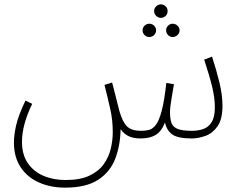

<svg xmlns="http://www.w3.org/2000/svg" viewBox="-20 -631 1117 882"><path d="M279 231Q213 231 159.5 207.5Q106 184 75 137.5Q44 91 44 24Q44 -12 54.5 -57Q65 -102 97 -169L128 -154Q81 -58 81 21Q81 79 107.5 118Q134 157 179.5 176.5Q225 196 282 196Q349 196 391.5 175.5Q434 155 457 122.5Q480 90 489 51.5Q498 13 498 -23Q498 -79 487 -128Q476 -177 460 -241L495 -252Q505 -214 510.5 -192Q516 -170 520 -154Q524 -138 529 -119Q544 -68 565 -49Q586 -30 628 -30Q647 -30 664 -34Q681 -38 696 -57.5Q711 -77 723 -122.5Q735 -168 744 -250L779 -244Q775 -217 768 -178.5Q761 -140 761 -114Q761 -86 767.5 -67Q774 -48 795.5 -39Q817 -30 862 -30Q889 -30 913 -38Q937 -46 952 -69.5Q967 -93 967 -138Q967 -180 955 -230.5Q943 -281 918 -357L954 -371Q974 -310 988 -252Q1002 -194 1002 -145Q1002 -83 979 -50.5Q956 -18 923 -6.5Q890 5 861 5Q798 5 772 -13Q746 -31 738 -68Q721 -26 694 -10.5Q667 5 626 5Q590 5 568 -7Q546 -19 534 -38Q533 35 510 96.5Q487 158 431.5 194.5Q376 231 279 231ZM719 -549Q707 -549 697.5 -558Q688 -567 688 -580Q688 -593 697.5 -602Q707 -611 719 -611Q732 -611 741 -602Q750 -593 750 -580Q750 -567 741 -558Q732 -549 719 -549ZM666 -461Q653 -461 644 -470Q635 -479 635 -492Q635 -504 644 -513Q653 -522 666 -522Q679 -522 688 -513Q697 -504 697 -492Q697 -479 688 -470Q679 -461 666 -461ZM773 -461Q761 -461 752 -470Q743 -479 743 -492Q743 -504 752 -513Q761 -522 773 -522Q786 -522 795.5 -513Q805 -504 805 -492Q805 -479 795.5 -470Q786 -461 773 -461Z"/></svg>

Font: Noto Sans Arabic UI SmCn XLt
Style: Regular
Weight: 200
Width: 4
Designer: Monotype Design Team, Nadine Chahine and Nizar Qandah
Foundry: Monotype Imaging Inc.
Version: Version 2.010; ttfautohint (v1.8.4.7-5d5b)